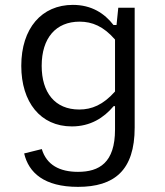

<svg xmlns="http://www.w3.org/2000/svg" viewBox="-20 -538 660 767"><path d="M65 -275C65 -130 141.5 -33 267 -33C341 -33 394.5 -67 434 -114H439.5V-20.5C439.5 112 376.5 148.5 291.5 148.5C218.5 148.5 166 121 147 57.5L76.5 75C94.5 152 156.5 208.5 291.5 208.5C436.5 208.5 518 143 518 -28.5V-507H452.5L445.5 -438H433.5C397.5 -484.5 346 -518.5 271 -518.5C147 -518.5 65 -425.5 65 -275ZM146.5 -275C146.5 -386.5 203.5 -451.5 298 -451.5C348 -451.5 393.5 -433 439.5 -380V-172.5C392 -119 346.5 -100.5 296.5 -100.5C199.5 -100.5 146.5 -168 146.5 -275Z"/></svg>

Font: Monaspace Neon Light
Style: Regular
Weight: 300
Designer: Riley Cran & the Lettermatic Team
Foundry: Lettermatic
Version: Version 1.200 (Monaspace Neon)